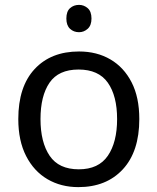

<svg xmlns="http://www.w3.org/2000/svg" viewBox="-20 -757 645 787"><path d="M551 -269Q551 -136 483.5 -63Q416 10 301 10Q230 10 174.5 -22.5Q119 -55 87 -117.5Q55 -180 55 -269Q55 -402 122 -474Q189 -546 304 -546Q377 -546 432.5 -513.5Q488 -481 519.5 -419.5Q551 -358 551 -269ZM146 -269Q146 -174 183.5 -118.5Q221 -63 303 -63Q384 -63 422 -118.5Q460 -174 460 -269Q460 -364 422 -418Q384 -472 302 -472Q220 -472 183 -418Q146 -364 146 -269ZM304 -737Q324 -737 339.5 -723.5Q355 -710 355 -681Q355 -653 339.5 -639Q324 -625 304 -625Q282 -625 267 -639Q252 -653 252 -681Q252 -710 267 -723.5Q282 -737 304 -737Z"/></svg>

Font: Go Noto Current
Style: Regular
Weight: 400
Designer: Monotype Design Team
Foundry: Monotype Imaging Inc.
Version: Version 2.007; ttfautohint (v1.8) -l 8 -r 50 -G 200 -x 14 -D